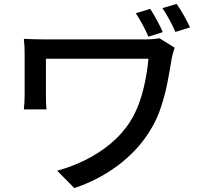

<svg xmlns="http://www.w3.org/2000/svg" viewBox="-20 -882 1040 974"><path d="M742 -837Q759 -811 776.5 -778.5Q794 -746 806 -719L733 -696Q720 -726 703.5 -756.5Q687 -787 669 -815ZM876 -862Q894 -837 912 -805Q930 -773 944 -743L870 -720Q856 -752 839 -783Q822 -814 804 -841ZM866 -640Q864 -634 860.5 -623Q857 -612 854.5 -601Q852 -590 851 -584Q842 -528 829.5 -464Q817 -400 795.5 -335Q774 -270 736 -211Q675 -115 576.5 -41.5Q478 32 357 72L270 -16Q341 -35 410.5 -69Q480 -103 540 -152.5Q600 -202 640 -265Q667 -307 686 -360Q705 -413 716.5 -470.5Q728 -528 733 -584Q721 -584 690.5 -584Q660 -584 617.5 -584Q575 -584 526.5 -584Q478 -584 429 -584Q380 -584 337 -584Q294 -584 261 -584Q228 -584 213 -584Q213 -575 213 -557Q213 -539 213 -516Q213 -493 213 -470Q213 -447 213 -428Q213 -409 213 -398Q213 -388 213.5 -367.5Q214 -347 216 -327H101Q103 -347 104 -364.5Q105 -382 105 -398Q105 -412 105 -440Q105 -468 105 -501.5Q105 -535 105 -565Q105 -595 105 -611Q105 -630 104 -648.5Q103 -667 101 -685Q123 -684 152 -683Q181 -682 214 -682Q222 -682 249.5 -682Q277 -682 317.5 -682Q358 -682 406 -682Q454 -682 502 -682Q550 -682 593 -682Q636 -682 667.5 -682Q699 -682 712 -682Q733 -682 753 -683.5Q773 -685 789 -688Z"/></svg>

Font: Noto Sans SC Thin Medium
Style: Regular
Weight: 500
Version: Version 2.004-H2;hotconv 1.0.118;makeotfexe 2.5.65603